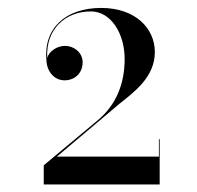

<svg xmlns="http://www.w3.org/2000/svg" viewBox="-20 -934 510 496"><path d="M392.5 -457.5V-574.5H390.5V-529.5H127L287.5 -665C327 -696.5 380 -735 380 -799.5C380 -861 329.5 -913.5 241.5 -913.5C149.5 -913.5 91.5 -861 100 -776.5C102 -747 121.5 -726.5 147 -726.5C172.5 -726.5 193.5 -744.5 193.5 -773C193.5 -798.5 170.5 -815.5 148.5 -815.5C127.5 -815.5 107 -802 102 -784.5C98 -859 149 -904.5 215 -904.5C266.5 -904.5 302 -847.5 302 -781.5C302 -720.5 282 -664 231.5 -622.5L93 -507V-457.5Z"/></svg>

Font: Bodoni* 48pt Medium
Style: Regular
Weight: 500
Version: Version 2.3